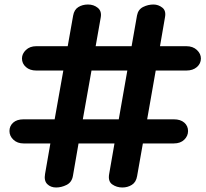

<svg xmlns="http://www.w3.org/2000/svg" viewBox="-20 -832 912 852"><path d="M229 0Q205 0 189.8 -15Q174.5 -30 180 -60.5L203.5 -195.5H84.5Q57 -195.5 39.5 -212Q22 -228.5 22 -250.5Q22 -273 38.5 -287.8Q55 -302.5 84.5 -302.5H222.5L261 -519H141Q112.5 -519 95 -534.5Q77.5 -550 77.5 -572.5Q77.5 -593.5 95 -610.2Q112.5 -627 141 -627H280.5L304.5 -762.5Q309 -789 327.5 -800.5Q346 -812 370.5 -812Q396 -812 414 -797.2Q432 -782.5 427 -754.5L404.5 -627H564L588 -763.5Q593 -790 615 -801Q637 -812 661 -812Q682.5 -812 700.2 -798.2Q718 -784.5 712 -754.5L690 -627H807Q836 -627 853.8 -610.2Q871.5 -593.5 871.5 -572.5Q871.5 -550 853.8 -534.5Q836 -519 807 -519H671L633 -302.5H751.5Q781 -302.5 797.8 -287.8Q814.5 -273 814.5 -250.5Q814.5 -228.5 797.5 -212Q780.5 -195.5 751.5 -195.5H614L588.5 -51Q584 -23.5 565.2 -11.8Q546.5 0 523 0Q497.5 0 478 -13.8Q458.5 -27.5 464.5 -60.5L488 -195.5H328.5L303.5 -51Q298.5 -23 275.5 -11.5Q252.5 0 229 0ZM347.5 -302.5H507L545 -519H386Z"/></svg>

Font: Edu AU VIC WA NT Pre SemiBold
Style: Regular
Weight: 600
Designer: Tina and Corey Anderson, Eben Sorkin, Mirko Velimirovic
Foundry: Google for Education
Version: Version 1.001